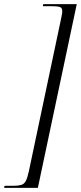

<svg xmlns="http://www.w3.org/2000/svg" viewBox="-74 -780 391 928"><path d="M-54 128 -52 118H-9Q14 118 28 114Q42 110 50 96Q58 82 65 50L223 -698Q227 -717 227 -726Q227 -742 215.5 -746Q204 -750 180 -750H133L135 -760H297L109 128Z"/></svg>

Font: Noto Serif Display ExtraCondensed Light
Style: Italic
Weight: 300
Width: 2
Italic angle: -12°
Designer: Monotype Design Team
Foundry: Monotype Imaging Inc.
Version: Version 2.009